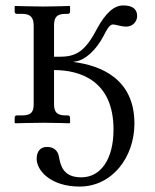

<svg xmlns="http://www.w3.org/2000/svg" viewBox="-20 -453 569 707"><path d="M249 -225C253 -226 256 -226 260 -227C295 -233 334 -269 361 -320C372 -342 383 -363 396 -363C405 -363 426 -355 445 -355C469 -355 485 -374 485 -394C485 -416 472 -433 434 -433C400 -433 369 -406 336 -345C291 -258 255 -244 197 -244H179V-360C179 -389 189 -402 222 -402H230C234 -402 238 -405 238 -410V-429L236 -431C236 -431 179 -429 140 -429C104 -429 36 -431 36 -431L34 -429V-410C34 -405 37 -402 42 -402H61C95 -402 104 -386 104 -358V-69C104 -41 95 -28 61 -28H42C37 -28 34 -25 34 -20V-1L36 1C36 1 104 -1 140 -1C179 -1 236 1 236 1L238 -1V-20C238 -25 234 -28 230 -28H222C189 -28 179 -41 179 -69V-195C274 -195 398 -157 398 24C398 132 352 200 279 200C213 200 203 157 197 124C193 100 176 88 153 88C130 88 115 103 115 132C115 175 167 234 273 234C393 234 475 126 475 2C475 -162 353 -212 249 -225Z"/></svg>

Font: Libertinus Serif
Style: Regular
Weight: 400
Designer: Philipp H. Poll, Khaled Hosny
Foundry: Caleb Maclennan
Version: Version 7.050;RELEASE